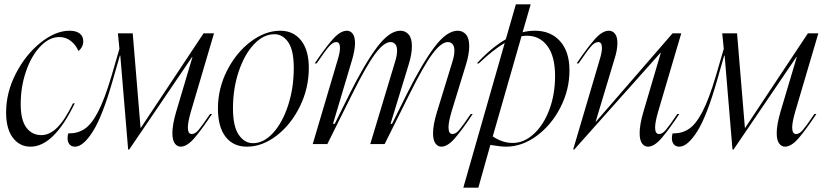

<svg xmlns="http://www.w3.org/2000/svg" viewBox="-20 -661 3779 881"><path d="M299 -520Q330 -520 346 -507Q362 -494 362 -472Q362 -445 340 -427Q328 -455 305 -473Q282 -491 252 -491Q206 -491 165 -448Q124 -405 99.5 -334Q75 -263 75 -183Q75 -110 101 -75.5Q127 -41 170 -41Q207 -41 242 -75Q277 -109 315 -187H323Q227 12 120 12Q70 12 39 -29Q8 -70 8 -145Q8 -237 53 -324Q98 -411 166.5 -465.5Q235 -520 299 -520Z M290 -27Q290 -37 293 -49H299Q338 -49 369.5 -70.5Q401 -92 430.5 -149Q460 -206 491 -310L528 -437L521 -508H589L625 -74H626L914 -508H962L856 -149Q842 -101 842 -76Q842 -46 860 -46Q875 -46 890.5 -64Q906 -82 944 -138H953Q906 -67 872 -27.5Q838 12 809 12Q793 12 782 -3Q771 -18 771 -50Q771 -89 788 -147L863 -399H861L573 25H568L532 -406H530L499 -298Q451 -129 406.5 -58.5Q362 12 324 12Q308 12 299 1.5Q290 -9 290 -27Z M1113 12Q1050 12 1015 -33.5Q980 -79 980 -163Q980 -255 1022 -337.5Q1064 -420 1130.5 -470Q1197 -520 1266 -520Q1326 -520 1361.5 -475.5Q1397 -431 1397 -349Q1397 -256 1356 -172.5Q1315 -89 1249 -38.5Q1183 12 1113 12ZM1141 -4Q1190 -4 1233 -51Q1276 -98 1302 -177.5Q1328 -257 1328 -349Q1328 -431 1302.5 -467.5Q1277 -504 1239 -504Q1189 -504 1145.5 -458Q1102 -412 1075.5 -333.5Q1049 -255 1049 -164Q1049 -81 1075.5 -42.5Q1102 -4 1141 -4Z M1540 -441Q1540 -468 1523 -468Q1507 -468 1489 -447Q1471 -426 1433 -370H1424Q1474 -444 1508 -482Q1542 -520 1572 -520Q1588 -520 1598.5 -506Q1609 -492 1609 -463Q1609 -433 1596 -388L1508 -93H1516L1585 -232Q1654 -370 1710.5 -445Q1767 -520 1817 -520Q1840 -520 1855 -503Q1870 -486 1870 -449Q1870 -412 1855 -364L1772 -93H1779L1848 -232Q1917 -370 1973.5 -445Q2030 -520 2080 -520Q2103 -520 2118 -503Q2133 -486 2133 -449Q2133 -412 2118 -364L2052 -149Q2038 -101 2038 -77Q2038 -46 2056 -46Q2071 -46 2086.5 -64Q2102 -82 2140 -138H2149Q2102 -67 2068 -27.5Q2034 12 2005 12Q1989 12 1978 -3Q1967 -18 1967 -49Q1967 -89 1985 -147L2055 -375Q2065 -406 2065 -428Q2065 -449 2056.5 -458.5Q2048 -468 2035 -468Q2005 -468 1964.5 -414Q1924 -360 1858 -227L1745 0H1679L1792 -375Q1802 -406 1802 -428Q1802 -449 1793.5 -458.5Q1785 -468 1772 -468Q1742 -468 1701.5 -414Q1661 -360 1595 -227L1482 0H1415L1532 -395Q1540 -422 1540 -441Z M2415 -641 2378 -513Q2405 -520 2434 -520Q2507 -520 2550 -472Q2593 -424 2593 -338Q2593 -249 2551.5 -168Q2510 -87 2442.5 -37.5Q2375 12 2302 12Q2278 12 2230 4L2175 200H2106L2296 -464Q2242 -432 2177 -370H2168Q2233 -441 2301 -481L2347 -641ZM2332 -5Q2384 -5 2429 -46Q2474 -87 2500.5 -157.5Q2527 -228 2527 -312Q2527 -402 2492 -449.5Q2457 -497 2398 -497Q2389 -497 2373 -495L2241 -35Q2286 -5 2332 -5Z M2774 -520Q2791 -520 2802 -506Q2813 -492 2813 -463Q2813 -431 2799 -388L2713 -102H2714L3066 -508H3106L3000 -149Q2986 -101 2986 -76Q2986 -46 3004 -46Q3019 -46 3034.5 -64Q3050 -82 3088 -138H3097Q3050 -67 3016 -27.5Q2982 12 2953 12Q2937 12 2926 -3Q2915 -18 2915 -50Q2915 -89 2932 -147L3012 -418H3010L2615 25H2610L2734 -395Q2742 -422 2742 -441Q2742 -468 2725 -468Q2709 -468 2691 -447Q2673 -426 2635 -370H2626Q2676 -444 2710 -482Q2744 -520 2774 -520Z M3063 -27Q3063 -37 3066 -49H3072Q3111 -49 3142.5 -70.5Q3174 -92 3203.5 -149Q3233 -206 3264 -310L3301 -437L3294 -508H3362L3398 -74H3399L3687 -508H3735L3629 -149Q3615 -101 3615 -76Q3615 -46 3633 -46Q3648 -46 3663.5 -64Q3679 -82 3717 -138H3726Q3679 -67 3645 -27.5Q3611 12 3582 12Q3566 12 3555 -3Q3544 -18 3544 -50Q3544 -89 3561 -147L3636 -399H3634L3346 25H3341L3305 -406H3303L3272 -298Q3224 -129 3179.5 -58.5Q3135 12 3097 12Q3081 12 3072 1.5Q3063 -9 3063 -27Z"/></svg>

Font: Nyght Serif Light Italic
Style: Regular
Weight: 300
Italic angle: -16°
Designer: Maksym Kobuzan
Version: Version 0.410